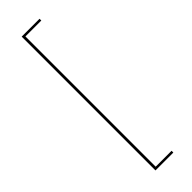

<svg xmlns="http://www.w3.org/2000/svg" viewBox="-300 -801 911 911"><g transform="rotate(-45 155.5 -345.0)"><path d="M225.6 -793.9H105.7V103.9H225.6V92H118.9V-782H225.6Z"/></g></svg>

Font: Fira Sans Hair
Style: Regular
Weight: 100
Designer: bBox Type GmbH & Carrois Corporate GbR & Edenspiekermann AG
Foundry: bBox Type GmbH & Carrois Corporate GbR & Edenspiekermann AG
Version: Version 4.300;PS 004.300;hotconv 1.0.88;makeotf.lib2.5.64775